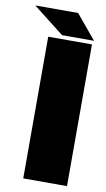

<svg xmlns="http://www.w3.org/2000/svg" viewBox="-148 -792 461 834"><g transform="rotate(10 82.5 -374.5)"><path d="M-62 -749 75 -642H216L127 -749ZM210 0V-625H17V0Z"/></g></svg>

Font: Blinker Headline
Style: Regular
Weight: 900
Width: 4
Designer: Juergen Huber
Foundry: supertype
Version: Version 1.015;PS 1.15;hotconv 1.0.88;makeotf.lib2.5.647800